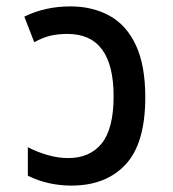

<svg xmlns="http://www.w3.org/2000/svg" viewBox="-20 -570 540 600"><path d="M203 10Q168 10 133.5 2.5Q99 -5 67 -21V-110Q98 -94 130.5 -85Q163 -76 193 -76Q261 -76 298 -122Q335 -168 335 -269Q335 -464 191 -464Q162 -464 138 -458.5Q114 -453 87 -438L56 -518Q121 -550 200 -550Q269 -550 322 -521Q375 -492 404.5 -429Q434 -366 434 -266Q434 -122 372.5 -56Q311 10 203 10Z"/></svg>

Font: Noto Sans Mono ExtraCondensed Medium
Style: Regular
Weight: 500
Width: 2
Designer: Monotype Design Team
Foundry: Monotype Imaging Inc.
Version: Version 2.014